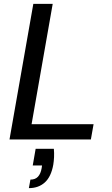

<svg xmlns="http://www.w3.org/2000/svg" viewBox="-20 -720 576 991"><path d="M29 0 152 -700H252L143 -79H463L449 0ZM129 251 137 207Q162 207 176 192Q190 177 195 148L197 134H149L164 48H258Q260 70 259 91Q258 112 255 130Q244 192 211.5 221.5Q179 251 129 251Z"/></svg>

Font: DM Sans 24pt Medium
Style: Italic
Weight: 500
Italic angle: -10°
Designer: Colophon Foundry, Jonny Pinhorn
Foundry: Colophon Foundry
Version: Version 4.004;gftools[0.9.30]